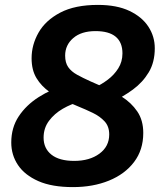

<svg xmlns="http://www.w3.org/2000/svg" viewBox="-20 -752 656 784"><path d="M26 -170Q26 -231 56.5 -277Q87 -323 138 -355.5Q189 -388 251 -406L310 -338Q271 -328 236.5 -308Q202 -288 180 -258.5Q158 -229 158 -190Q158 -146 190 -120.5Q222 -95 283 -95Q346 -95 386 -124.5Q426 -154 426 -203Q426 -236 407 -256.5Q388 -277 359 -291Q330 -305 298 -318L256 -336Q216 -353 182.5 -376.5Q149 -400 129 -433Q109 -466 109 -514Q109 -569 137.5 -619Q166 -669 226 -700.5Q286 -732 380 -732Q457 -732 508.5 -707.5Q560 -683 586 -643Q612 -603 612 -555Q612 -498 587.5 -457Q563 -416 523 -386.5Q483 -357 437 -336L369 -396Q394 -407 420 -426.5Q446 -446 463 -473Q480 -500 480 -534Q480 -579 452.5 -602Q425 -625 370 -625Q312 -625 279 -596.5Q246 -568 246 -525Q246 -496 258.5 -478Q271 -460 294.5 -447Q318 -434 349 -420L390 -402Q436 -383 476 -358Q516 -333 540.5 -297Q565 -261 565 -209Q565 -140 527.5 -90.5Q490 -41 425 -14.5Q360 12 278 12Q192 12 136.5 -12.5Q81 -37 53.5 -78Q26 -119 26 -170Z"/></svg>

Font: Kufam SemiBold
Style: Italic
Weight: 600
Italic angle: -11°
Designer: Artur Schmal
Foundry: Original Type
Version: Version 1.301; ttfautohint (v1.8.3)